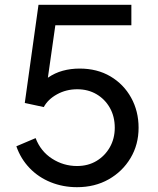

<svg xmlns="http://www.w3.org/2000/svg" viewBox="-20 -766 656 798"><path d="M300 12Q374 12 431.5 -20.5Q489 -53 522.5 -109Q556 -165 556 -235Q556 -304 525 -360Q494 -416 439 -448.5Q384 -481 311 -481Q274 -481 241 -472Q208 -463 179 -443L210 -661H526V-746H140L83 -338L162 -321Q179 -353 217 -374Q255 -395 301 -395Q346 -395 381 -374.5Q416 -354 436.5 -318Q457 -282 457 -235Q457 -190 436.5 -154Q416 -118 381 -97Q346 -76 300 -76Q244 -76 196.5 -106.5Q149 -137 128 -192L48 -158Q66 -106 103 -67.5Q140 -29 191 -8.5Q242 12 300 12Z"/></svg>

Font: Plus Jakarta Sans Medium
Style: Regular
Weight: 500
Designer: Gumpita Rahayu
Foundry: Tokotype
Version: Version 2.004; ttfautohint (v1.8.3)